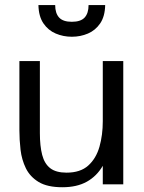

<svg xmlns="http://www.w3.org/2000/svg" viewBox="-20 -747 582 778"><path d="M232.9 11.7Q171.9 11.7 136.7 -9.5Q101.6 -30.8 84.7 -65.4Q67.9 -100.1 63.2 -140.4Q58.6 -180.7 58.6 -218.8V-499.5H141.6V-207.5Q141.6 -155.3 150.9 -119.4Q160.2 -83.5 183.6 -65.4Q207 -47.4 249.5 -47.4Q305.7 -47.4 337.6 -76.2Q369.6 -105 383.1 -152.6Q396.5 -200.2 396.5 -255.4V-499.5H479.5V0H396.5V-75.2Q372.1 -33.2 331.8 -10.7Q291.5 11.7 232.9 11.7ZM271 -598.1Q236.3 -598.1 205.8 -611.1Q175.3 -624 156 -652.3Q136.7 -680.7 135.7 -726.6H203.6Q203.6 -693.4 219.5 -676Q235.4 -658.7 271 -658.7Q307.1 -658.7 323 -676Q338.9 -693.4 338.9 -726.6H406.2Q405.3 -680.7 386 -652.3Q366.7 -624 336.4 -611.1Q306.2 -598.1 271 -598.1Z"/></svg>

Font: Pontano Sans
Style: Regular
Weight: 400
Designer: Vernon Adams
Foundry: Vernon Adams
Version: Version 2.001